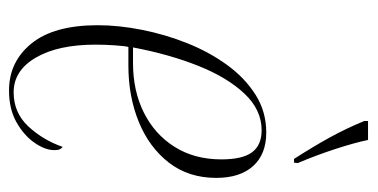

<svg xmlns="http://www.w3.org/2000/svg" viewBox="-220 -586 816 415"><g transform="rotate(90 187.5 -378.0)"><path d="M175 10Q113 10 73.5 -38.5Q34 -87 34 -182Q34 -227 44 -277.5Q54 -328 73 -375.5Q92 -423 120 -461.5Q148 -500 184.5 -523Q221 -546 266 -546Q313 -546 338.5 -517.5Q364 -489 364 -438Q364 -378 331 -335.5Q298 -293 243 -270.5Q188 -248 121 -248H81Q79 -241 77.5 -219Q76 -197 76 -177Q76 -96 104 -48Q132 0 179 0Q223 0 252.5 -31.5Q282 -63 297 -106Q300 -104 302 -100Q304 -96 304 -88Q304 -68 288 -45Q272 -22 243.5 -6Q215 10 175 10ZM116 -258Q176 -258 223 -281.5Q270 -305 297 -348Q324 -391 324 -449Q324 -495 308.5 -515.5Q293 -536 261 -536Q217 -536 182 -499Q147 -462 122 -399.5Q97 -337 82 -258ZM323 -606Q296 -648 276.5 -683.5Q257 -719 241 -758V-766H282Q288 -737 301.5 -695.5Q315 -654 332 -614L331 -606Z"/></g></svg>

Font: Noto Serif Display Condensed ExtraLight
Style: Italic
Weight: 200
Width: 3
Italic angle: -12°
Designer: Monotype Design Team
Foundry: Monotype Imaging Inc.
Version: Version 2.009